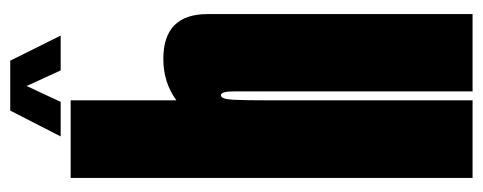

<svg xmlns="http://www.w3.org/2000/svg" viewBox="-304 -639 943 375"><g transform="rotate(-90 167.5 -451.5)"><path d="M7.5 0V-785H159V-578.5Q194 -604 240 -604Q327.5 -604 327.5 -517.5V0H176.5V-466Q176.5 -491.5 169 -491.5Q161.5 -491.5 160.2 -468Q159 -444.5 159 -393.5V0ZM88.5 -804.5 139 -903H236.5L285.5 -804.5H217.5L187 -871L156 -804.5Z"/></g></svg>

Font: Anybody UltraCondensed ExtraBold
Style: Regular
Weight: 800
Width: 1
Designer: Tyler Finck
Foundry: Etcetera Type Company
Version: Version 1.010; ttfautohint (v1.8.3) -l 8 -r 50 -G 200 -x 14 